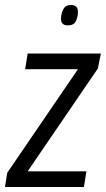

<svg xmlns="http://www.w3.org/2000/svg" viewBox="-31 -751 425 771"><path d="M-11 0 -2 -57 282 -473H70L80 -536H374L362 -476L80 -63H316L306 0ZM242 -649Q214 -649 214 -675Q214 -696 223 -713.5Q232 -731 254 -731Q282 -731 282 -703Q282 -683 273.5 -666Q265 -649 242 -649Z"/></svg>

Font: Georama SemiCondensed
Style: Italic
Weight: 400
Width: 4
Italic angle: -9°
Designer: Jean-Baptiste Levee
Foundry: Production Type
Version: Version 1.000